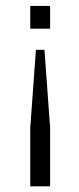

<svg xmlns="http://www.w3.org/2000/svg" viewBox="-20 -475 272 660"><path d="M84 165.5V-36.1L103.5 -303.7H132.8L152.3 -36.1V165.5ZM84 -376.5V-454.6H152.3V-376.5Z"/></svg>

Font: RIT Meera New
Style: Regular
Weight: 400
Designer: Hussain K H
Foundry: RIT
Version: 1.6.2